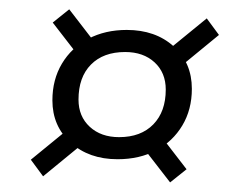

<svg xmlns="http://www.w3.org/2000/svg" viewBox="-20 -544 483 406"><path d="M228.5 -207.3Q168.1 -207.3 129.4 -242.3Q90.8 -277.3 90.8 -331.8Q90.8 -375.7 111 -409.5Q131.1 -443.2 166.7 -462Q202.3 -480.7 248 -480.7Q308.6 -480.7 347.1 -446.1Q385.7 -411.5 385.7 -356.2Q385.7 -312.3 365.5 -278.6Q345.4 -245 310.3 -226.1Q275.2 -207.3 228.5 -207.3ZM71.1 -171.2 45.2 -206.3 133 -278.1 158.8 -243.1ZM339.7 -158.3 273.6 -243.6 308.6 -271.6 374.5 -186.1ZM231.9 -254Q277.9 -254 304.2 -281Q330.5 -308 330.5 -354.6Q330.5 -390.4 306.8 -412.2Q283.1 -434 244.6 -434Q198.5 -434 172.3 -407.4Q146 -380.8 146 -333.4Q146 -297.8 169.8 -275.9Q193.5 -254 231.9 -254ZM157.5 -411 91.5 -496.3 126.4 -524.3 192.3 -438.8ZM355.3 -398.1 329.3 -433.3 417.2 -505.1 443 -470.1Z"/></svg>

Font: Platypi Light
Style: Italic
Weight: 300
Italic angle: -13°
Designer: David Sargent
Foundry: Bolt Cutter Type
Version: Version 1.200